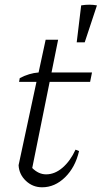

<svg xmlns="http://www.w3.org/2000/svg" viewBox="-20 -788 432 816"><path d="M159 8Q119 8 90 -19.5Q61 -47 59 -86L135 -440H61L64 -456Q104 -477 144 -480L174 -619H227L199 -480H371L363 -440H191L117 -74Q144 -47 176 -47Q213 -47 246 -75.5Q279 -104 301 -152L316 -146Q300 -77 256.5 -34.5Q213 8 159 8ZM306 -608 325 -765.1Q360 -771 392 -765.1L340 -608Z"/></svg>

Font: Piazzolla Light
Style: Italic
Weight: 300
Italic angle: -11.3°
Designer: Juan Pablo del Peral
Foundry: Huerta Tipografica
Version: Version 1.330